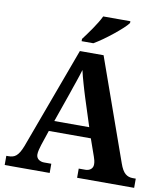

<svg xmlns="http://www.w3.org/2000/svg" viewBox="-98 -1012 950 1094"><g transform="rotate(10 376.5 -465.5)"><path d="M217.8 -234.9 189 -148.9Q185.1 -136.7 180.9 -120.4Q176.8 -104 176.8 -91.8Q176.8 -82 180.7 -74.7Q184.6 -67.4 190.9 -62.7Q197.3 -58.1 205.3 -55.7Q213.4 -53.2 222.2 -53.2H264.2V0H3.9V-53.2H16.1Q29.3 -53.2 40.3 -56.2Q51.3 -59.1 60.8 -67.1Q70.3 -75.2 78.9 -89.4Q87.4 -103.5 96.2 -126L313 -713.9H450.2L659.2 -125Q666.5 -104 674.6 -90.1Q682.6 -76.2 692.1 -68.1Q701.7 -60.1 712.4 -56.6Q723.1 -53.2 734.9 -53.2H752.9V0H422.9V-53.2H461.9Q469.2 -53.2 477.1 -55.4Q484.9 -57.6 491 -62.3Q497.1 -66.9 501 -74.2Q504.9 -81.5 504.9 -91.8Q504.9 -104 502 -115.2Q499 -126.5 496.1 -134.8L460.9 -234.9ZM388.2 -460Q382.8 -477.1 377.2 -495.8Q371.6 -514.6 366 -534.2Q360.4 -553.7 355.2 -573Q350.1 -592.3 346.2 -609.9Q341.8 -594.7 335.9 -576.7Q330.1 -558.6 323.5 -539.6Q316.9 -520.5 310.3 -501.5Q303.7 -482.4 297.9 -464.8L238.8 -295.9H440.9ZM313 -784.2Q323.7 -798.3 337.2 -816.9Q350.6 -835.4 364.3 -855.2Q377.9 -875 389.9 -894.8Q401.9 -914.6 409.7 -931.2H566.9V-920.9Q557.6 -907.7 536.1 -887.9Q514.6 -868.2 488 -846.7Q461.4 -825.2 432.9 -804.9Q404.3 -784.7 380.9 -771H313Z"/></g></svg>

Font: Droid Serif
Style: Bold
Weight: 700
Designer: Monotype Design team
Foundry: Monotype Imaging Inc.
Version: Version 1.03